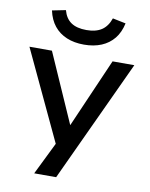

<svg xmlns="http://www.w3.org/2000/svg" viewBox="-97 -801 821 1051"><g transform="rotate(10 313.0 -275.0)"><path d="M167 180 277 -44V47L21 -498H146L315 -115H316L483 -498H604L289 180ZM312 -561Q258 -561 216 -578.5Q174 -596 146.5 -630Q119 -664 108 -715L183 -730Q195 -685 226.5 -663.5Q258 -642 312 -642Q364 -642 396 -663Q428 -684 444 -730L517 -715Q506 -664 478.5 -630Q451 -596 409 -578.5Q367 -561 312 -561Z"/></g></svg>

Font: Nunito Sans 7pt SemiExpanded SemiBold
Style: Regular
Weight: 600
Width: 6
Designer: Vernon Adams
Foundry: Vernon Adams
Version: Version 3.101;gftools[0.9.27]